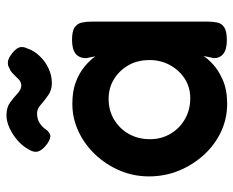

<svg xmlns="http://www.w3.org/2000/svg" viewBox="-86 -646 740 609"><g transform="rotate(-90 284.5 -341.0)"><path d="M462 8Q433 8 419 -3Q405 -14 405 -33L412 -66Q404 -53 385 -35.5Q366 -18 335 -4.5Q304 9 260 9Q213 9 171.5 -10.5Q130 -30 98.5 -64.5Q67 -99 48.5 -143.5Q30 -188 30 -239Q30 -288 48.5 -331.5Q67 -375 99 -409Q131 -443 172.5 -462.5Q214 -482 260 -482Q301 -482 329.5 -471Q358 -460 378 -443.5Q398 -427 411 -409L405 -438Q405 -460 419 -471.5Q433 -483 463 -483Q491 -483 503 -474.5Q515 -466 518 -451.5Q521 -437 521 -419V-53Q521 -36 518 -22Q515 -8 502.5 0Q490 8 462 8ZM278 -108Q312 -108 339 -125Q366 -142 382.5 -171.5Q399 -201 399 -237Q399 -276 382 -305Q365 -334 337.5 -350.5Q310 -367 276 -367Q239 -367 210 -349.5Q181 -332 164.5 -302.5Q148 -273 148 -236Q148 -200 165 -171Q182 -142 211.5 -125Q241 -108 278 -108ZM224 -691Q249 -691 265 -679Q281 -667 293.5 -655.5Q306 -644 318 -644Q329 -644 337.5 -652Q346 -660 354.5 -669Q363 -678 374 -682Q381 -687 391.5 -686.5Q402 -686 412 -679Q432 -666 438 -653Q444 -640 435 -623Q429 -604 412 -586Q395 -568 372.5 -557.5Q350 -547 326 -547Q304 -547 287.5 -558.5Q271 -570 257.5 -582Q244 -594 230 -594Q211 -594 198 -585Q185 -576 179 -566Q172 -556 162 -552.5Q152 -549 133 -562Q113 -577 109 -591Q105 -605 117 -623Q127 -641 145 -656.5Q163 -672 184 -681.5Q205 -691 224 -691Z"/></g></svg>

Font: Fredoka Medium
Style: Regular
Weight: 500
Designer: Ben Nathan
Foundry: Milena B. Brandão, Ben Nathan
Version: Version 2.001